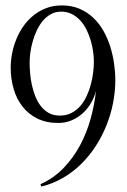

<svg xmlns="http://www.w3.org/2000/svg" viewBox="-20 -667 470 709"><path d="M405.8 -371.1Q405.8 -329.1 397.5 -286.6Q389.2 -244.1 373 -203.9Q356.9 -163.6 333.3 -127.2Q309.6 -90.8 279.3 -61Q249 -31.2 211.9 -9.8Q174.8 11.7 132.3 22L129.4 13.2Q179.2 -9.3 215.3 -47.1Q251.5 -85 276.1 -131.3Q300.8 -177.7 314.9 -229.5Q329.1 -281.2 334.5 -332Q328.6 -307.6 315.7 -285.9Q302.7 -264.2 284.7 -248Q266.6 -231.9 243.9 -222.4Q221.2 -212.9 195.3 -212.9Q150.9 -212.9 117.9 -229.2Q85 -245.6 63 -273.7Q41 -301.8 30.3 -338.9Q19.5 -376 19.5 -417Q19.5 -444.3 25.1 -471.9Q30.8 -499.5 41.5 -525.1Q52.2 -550.8 68.4 -573Q84.5 -595.2 105.5 -611.6Q126.5 -627.9 152.1 -637.5Q177.7 -647 208.5 -647Q244.6 -647 273.2 -634.8Q301.8 -622.6 323.7 -602.1Q345.7 -581.5 361.3 -554.2Q377 -526.9 386.7 -496.1Q396.5 -465.3 401.1 -433.1Q405.8 -400.9 405.8 -371.1ZM326.7 -439.9Q326.7 -457.5 323.7 -477.8Q320.8 -498 314.7 -518.6Q308.6 -539.1 299.1 -558.1Q289.6 -577.1 276.1 -591.8Q262.7 -606.4 245.1 -615.2Q227.5 -624 205.6 -624Q184.6 -624 167.5 -614.5Q150.4 -605 137.7 -589.6Q125 -574.2 115.7 -554.2Q106.4 -534.2 100.6 -513.4Q94.7 -492.7 92 -472.4Q89.4 -452.1 89.4 -436Q89.4 -418.9 91.1 -397.7Q92.8 -376.5 97.4 -354.7Q102.1 -333 110.1 -312.3Q118.2 -291.5 130.4 -275.6Q142.6 -259.8 159.9 -250Q177.2 -240.2 200.7 -240.2Q225.1 -240.2 243.7 -249.8Q262.2 -259.3 276.4 -275.4Q290.5 -291.5 300 -312.3Q309.6 -333 315.4 -355Q321.3 -377 324 -399.2Q326.7 -421.4 326.7 -439.9Z"/></svg>

Font: Montez
Style: Regular
Weight: 400
Designer: Astigmatic (AOETI)
Foundry: Astigmatic (AOETI)
Version: Version 1.001